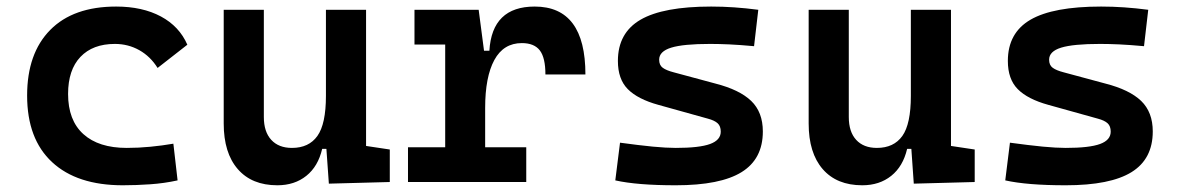

<svg xmlns="http://www.w3.org/2000/svg" viewBox="-20 -547 3556 577"><path d="M349.1 9.8Q211.4 9.8 136.5 -59.8Q61.5 -129.4 61.5 -259.8Q61.5 -386.7 130.9 -457Q200.2 -527.3 329.1 -527.3Q407.7 -527.3 463.4 -497.6Q519 -467.8 543 -412.6L453.6 -342.8Q432.1 -377.4 398.7 -396.2Q365.2 -415 325.2 -415Q258.8 -415 221.7 -376Q184.6 -336.9 184.6 -264.6Q184.6 -185.5 230.5 -144Q276.4 -102.5 360.8 -102.5Q396.5 -102.5 431.9 -106Q467.3 -109.4 501 -115.2L513.7 -4.9Q473.6 3.9 431.6 6.8Q389.6 9.8 349.1 9.8Z M813.5 9.8Q736.8 9.8 694.6 -38.8Q652.3 -87.4 652.3 -175.8V-517.6H772.9V-195.3Q772.9 -150.9 795.2 -126.7Q817.4 -102.5 857.4 -102.5Q908.2 -102.5 933.8 -138.4Q959.5 -174.3 959.5 -258.8V-517.6H1080.1V-108.4L1151.4 -97.7V0L968.3 4.9L960.9 -99.6H948.2Q936 -46.9 900.6 -18.6Q865.2 9.8 813.5 9.8Z M1438 -222.7V-104.5H1561.5V0H1206.1V-104.5H1317.9V-413.1H1225.6V-517.6H1418.5L1434.6 -394.5H1450.7Q1458.5 -527.3 1586.9 -527.3Q1739.3 -527.3 1739.3 -323.2H1619.1Q1619.1 -373.5 1602.3 -395.5Q1585.4 -417.5 1548.3 -417.5Q1493.2 -417.5 1465.6 -366.7Q1438 -315.9 1438 -222.7Z M2010.7 9.8Q1894.5 9.8 1829.1 -4.9L1843.3 -118.2Q1900.4 -110.4 1941.4 -106.4Q1982.4 -102.5 2010.7 -102.5Q2082 -102.5 2114 -114.3Q2146 -126 2146 -151.4Q2146 -168 2136.7 -176.5Q2127.4 -185.1 2107.4 -190.4L1958.5 -231.9Q1896.5 -249 1866.7 -279.1Q1836.9 -309.1 1836.9 -363.8Q1836.9 -448.2 1905 -487.8Q1973.1 -527.3 2117.2 -527.3Q2151.9 -527.3 2186.5 -524.9Q2221.2 -522.5 2258.8 -517.6L2246.1 -408.2Q2203.6 -412.1 2171.6 -413.6Q2139.6 -415 2114.3 -415Q2033.2 -415 1997.1 -403.8Q1960.9 -392.6 1960.9 -367.7Q1960.9 -351.1 1971.7 -343.3Q1982.4 -335.4 2004.9 -329.6L2129.9 -295.9Q2202.6 -277.3 2237.5 -243.7Q2272.5 -210 2272.5 -151.9Q2272.5 -69.3 2208.7 -29.8Q2145 9.8 2010.7 9.8Z M2571.3 9.8Q2494.6 9.8 2452.4 -38.8Q2410.2 -87.4 2410.2 -175.8V-517.6H2530.8V-195.3Q2530.8 -150.9 2553 -126.7Q2575.2 -102.5 2615.2 -102.5Q2666 -102.5 2691.7 -138.4Q2717.3 -174.3 2717.3 -258.8V-517.6H2837.9V-108.4L2909.2 -97.7V0L2726.1 4.9L2718.8 -99.6H2706.1Q2693.8 -46.9 2658.4 -18.6Q2623 9.8 2571.3 9.8Z M3182.6 9.8Q3066.4 9.8 3001 -4.9L3015.1 -118.2Q3072.3 -110.4 3113.3 -106.4Q3154.3 -102.5 3182.6 -102.5Q3253.9 -102.5 3285.9 -114.3Q3317.9 -126 3317.9 -151.4Q3317.9 -168 3308.6 -176.5Q3299.3 -185.1 3279.3 -190.4L3130.4 -231.9Q3068.4 -249 3038.6 -279.1Q3008.8 -309.1 3008.8 -363.8Q3008.8 -448.2 3076.9 -487.8Q3145 -527.3 3289.1 -527.3Q3323.7 -527.3 3358.4 -524.9Q3393.1 -522.5 3430.7 -517.6L3418 -408.2Q3375.5 -412.1 3343.5 -413.6Q3311.5 -415 3286.1 -415Q3205.1 -415 3168.9 -403.8Q3132.8 -392.6 3132.8 -367.7Q3132.8 -351.1 3143.6 -343.3Q3154.3 -335.4 3176.8 -329.6L3301.8 -295.9Q3374.5 -277.3 3409.4 -243.7Q3444.3 -210 3444.3 -151.9Q3444.3 -69.3 3380.6 -29.8Q3316.9 9.8 3182.6 9.8Z"/></svg>

Font: Cascadia Mono NF SemiBold
Style: Regular
Weight: 600
Monospace: yes
Designer: Aaron Bell
Foundry: Saja Typeworks
Version: Version 2404.023; ttfautohint (v1.8.4)